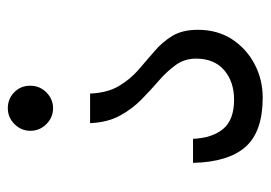

<svg xmlns="http://www.w3.org/2000/svg" viewBox="-120 -572 692 491"><g transform="rotate(90 225.5 -326.0)"><path d="M55.7 -486.3Q55.7 -536.6 79.8 -573.7Q104 -610.8 143.6 -631.6Q183.1 -652.3 229 -652.3Q316.4 -652.3 355.2 -608.2Q394 -564 396 -474.1H334.5Q332.5 -522.9 309.3 -551Q286.1 -579.1 234.4 -579.1Q188.5 -579.1 158.9 -553.7Q129.4 -528.3 129.4 -481.9Q129.4 -452.6 145.5 -430.2Q161.6 -407.7 185.5 -387Q209.5 -366.2 233.9 -342.3Q258.3 -318.4 275.4 -286.9Q292.5 -255.4 294.4 -210.9H218.8Q216.8 -255.4 199.7 -284.2Q182.6 -313 158.7 -334Q134.8 -355 111.1 -375Q87.4 -395 71.5 -420.9Q55.7 -446.8 55.7 -486.3ZM198.7 -58.1Q198.7 -82 215.8 -99.1Q232.9 -116.2 256.3 -116.2Q279.8 -116.2 296.9 -99.1Q314 -82 314 -58.1Q314 -34.7 296.9 -17.6Q279.8 -0.5 256.3 -0.5Q232.4 -0.5 215.6 -16.8Q198.7 -33.2 198.7 -58.1Z"/></g></svg>

Font: Vazir Light WOL-UI
Style: Light-WOL-UI
Weight: 300
Designer: Saber Rastikerdar
Foundry: Saber Rastikerdar
Version: Version 30.1.0